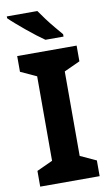

<svg xmlns="http://www.w3.org/2000/svg" viewBox="-101 -984 592 1034"><g transform="rotate(-10 194.5 -467.0)"><path d="M357 0H32V-86L119 -126V-588L32 -628V-714H357V-628L270 -588V-126L357 -86ZM181 -934Q196 -912 216.5 -884.5Q237 -857 258.5 -831.5Q280 -806 296 -787V-774H197Q178 -787 152.5 -806.5Q127 -826 100.5 -848Q74 -870 51 -890Q28 -910 14 -924V-934Z"/></g></svg>

Font: Noto Sans Bengali
Style: Bold
Weight: 700
Designer: Jelle Bosma - Monotype Design Team
Foundry: Monotype Imaging Inc.
Version: Version 2.003; ttfautohint (v1.8.4.7-5d5b)